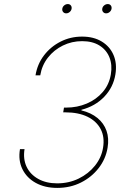

<svg xmlns="http://www.w3.org/2000/svg" viewBox="-20 -918 637 948"><path d="M262.7 9.8Q201.7 9.8 156.7 -14.9Q111.8 -39.6 90.6 -83Q69.3 -126.5 78.6 -181.6H101.1Q93.3 -132.8 111.3 -94.7Q129.4 -56.6 168.7 -34.7Q208 -12.7 262.2 -12.7Q320.3 -12.7 368.7 -36.4Q417 -60.1 449 -100.1Q481 -140.1 488.8 -188.5Q497.6 -241.2 477.1 -280.5Q456.5 -319.8 411.9 -341.6Q367.2 -363.3 302.7 -363.3H292L295.9 -386.7H306.6Q361.3 -386.7 408.4 -406.7Q455.6 -426.8 487.3 -463.6Q519 -500.5 527.3 -550.8Q535.2 -597.7 520.3 -634.8Q505.4 -671.9 470.9 -693.4Q436.5 -714.8 385.3 -714.8Q334.5 -714.8 290.3 -693.1Q246.1 -671.4 216.6 -633.5Q187 -595.7 178.7 -545.9H155.3Q164.6 -602.1 197.5 -645Q230.5 -688 279.3 -712.6Q328.1 -737.3 385.3 -737.3Q442.4 -737.3 482.4 -712.9Q522.5 -688.5 540.5 -646.5Q558.6 -604.5 549.8 -550.8Q539.6 -487.3 494.9 -440.4Q450.2 -393.6 382.3 -376L381.8 -373Q429.7 -361.3 461.2 -335.4Q492.7 -309.6 505.9 -272.2Q519 -234.9 511.2 -188.5Q502 -132.8 467 -87.9Q432.1 -43 379.4 -16.6Q326.7 9.8 262.7 9.8ZM503.9 -852.1Q494.6 -852.1 489 -858.9Q483.4 -865.7 484.9 -875Q486.3 -884.8 494.4 -891.4Q502.4 -897.9 512.2 -897.9Q521.5 -897.9 526.9 -891.4Q532.2 -884.8 530.8 -875Q529.3 -865.7 521.5 -858.9Q513.7 -852.1 503.9 -852.1ZM306.6 -852.1Q297.4 -852.1 291.7 -858.9Q286.1 -865.7 287.6 -875Q289.1 -884.8 297.1 -891.4Q305.2 -897.9 314.9 -897.9Q324.2 -897.9 329.6 -891.4Q335 -884.8 333.5 -875Q332 -865.7 324.2 -858.9Q316.4 -852.1 306.6 -852.1Z"/></svg>

Font: Inter Thin
Style: Italic
Weight: 250
Italic angle: -9.3988°
Designer: Rasmus Andersson
Foundry: rsms
Version: Version 4.001;git-66647c0bb